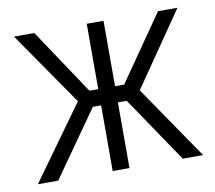

<svg xmlns="http://www.w3.org/2000/svg" viewBox="-62 -571 720 642"><g transform="rotate(-10 298.0 -250.0)"><path d="M579 -500H513L359 -278H328V-500H271V-278H241L93 -500H24L197 -250L17 0H86L243 -223H271V0H328V-223H358L509 0H578L407 -250Z"/></g></svg>

Font: AdventPro_ExpandedRegular
Style: ExpandedRegular
Weight: 400
Width: 7
Designer: VivaRado, Andreas Kalpakidis
Foundry: VivaRado, Andreas Kalpakidis
Version: Version 3.000